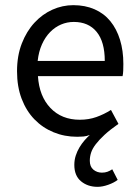

<svg xmlns="http://www.w3.org/2000/svg" viewBox="-20 -518 536 744"><path d="M358 206Q320 206 294 184.5Q268 163 268 121Q268 102 273.5 85Q279 68 288 53Q297 38 307.5 26Q318 14 328 5Q315 10 303 11Q291 12 279 12Q230 12 187.5 -5.5Q145 -23 113.5 -55.5Q82 -88 64 -135Q46 -182 46 -242Q46 -302 64.5 -349.5Q83 -397 113.5 -430Q144 -463 183 -480.5Q222 -498 264 -498Q310 -498 346.5 -482Q383 -466 407.5 -436Q432 -406 445 -364Q458 -322 458 -270Q458 -257 457.5 -244.5Q457 -232 455 -223H127Q132 -145 175.5 -99.5Q219 -54 289 -54Q324 -54 353.5 -64.5Q383 -75 410 -92L439 -38Q406 -15 385 4.5Q364 24 351 41Q338 58 333 73.5Q328 89 328 105Q328 128 342 139.5Q356 151 375 151Q387 151 396.5 147.5Q406 144 415 138L436 179Q422 190 399.5 198Q377 206 358 206ZM126 -282H386Q386 -356 354.5 -394.5Q323 -433 266 -433Q240 -433 216.5 -423Q193 -413 174 -393.5Q155 -374 142.5 -346Q130 -318 126 -282Z"/></svg>

Font: Giro Regular
Style: Regular
Weight: 400
Designer: Paul D. Hunt
Foundry: Adobe Systems Incorporated
Version: Version 1.000;PS 1.0;hotconv 1.0.88;makeotf.lib2.5.647800